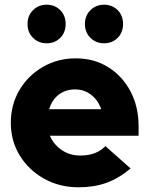

<svg xmlns="http://www.w3.org/2000/svg" viewBox="-20 -786 635 816"><path d="M314 10Q233 10 167.5 -26.5Q102 -63 64 -125Q26 -187 26 -264Q26 -341 62.5 -403Q99 -465 162 -501.5Q225 -538 302 -538Q380 -538 440 -500.5Q500 -463 534.5 -398Q569 -333 569 -249V-209H192Q208 -172 242 -148.5Q276 -125 322 -125Q390 -125 428 -165L535 -70Q485 -28 432.5 -9Q380 10 314 10ZM189 -322H410Q397 -360 367.5 -383Q338 -406 299 -406Q259 -406 230 -384Q201 -362 189 -322ZM178 -602Q144 -602 120.5 -625Q97 -648 97 -684Q97 -720 120.5 -743Q144 -766 178 -766Q213 -766 236 -743Q259 -720 259 -684Q259 -648 236 -625Q213 -602 178 -602ZM422 -602Q388 -602 364.5 -625Q341 -648 341 -684Q341 -720 364.5 -743Q388 -766 422 -766Q457 -766 480 -743Q503 -720 503 -684Q503 -648 480 -625Q457 -602 422 -602Z"/></svg>

Font: Red Hat Display Black
Style: Regular
Weight: 900
Designer: Pentagram, MCKL
Foundry: Pentagram, MCKL
Version: Version 1.023; ttfautohint (v1.8.3)